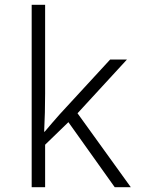

<svg xmlns="http://www.w3.org/2000/svg" viewBox="-20 -780 603 800"><path d="M112 0V-760H168V-390Q168 -351 167 -311.5Q166 -272 164 -231H166Q197 -268 229 -304L439 -532H509L303 -308L525 0H458L265 -271L168 -177V0Z"/></svg>

Font: Noto Sans Mono SemiCondensed Light
Style: Regular
Weight: 300
Width: 4
Designer: Monotype Design Team
Foundry: Monotype Imaging Inc.
Version: Version 2.014; ttfautohint (v1.8.4.7-5d5b)